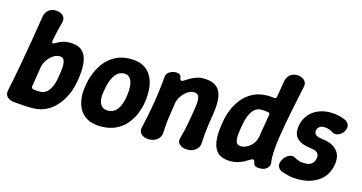

<svg xmlns="http://www.w3.org/2000/svg" viewBox="-77 -1050 2641 1400"><g transform="rotate(15 1243.5 -350.0)"><path d="M216 16Q169 16 138 13Q107 10 79 8Q46 6 26.5 -13.5Q7 -33 14 -63Q35 -164 52.5 -259.5Q70 -355 86 -451Q102 -547 118 -647Q123 -678 144.5 -697Q166 -716 200 -716Q222 -716 239.5 -707Q257 -698 265 -682.5Q273 -667 268 -645Q258 -608 249.5 -572.5Q241 -537 235 -506Q232 -488 234.5 -483Q237 -478 244 -479Q251 -481 266 -490Q281 -499 304.5 -507.5Q328 -516 361 -516Q449 -516 478 -454.5Q507 -393 488 -275L484 -250Q479 -221 467 -185.5Q455 -150 434 -115Q413 -80 382.5 -50Q352 -20 310.5 -2Q269 16 216 16ZM238 -114Q266 -114 284.5 -127Q303 -140 315 -160.5Q327 -181 334 -205Q341 -229 344 -250L348 -275Q359 -337 352 -369Q345 -401 313 -401Q290 -401 265.5 -385Q241 -369 223 -342.5Q205 -316 200 -286L177 -141Q175 -133 177 -128.5Q179 -124 182 -121Q192 -117 207 -115.5Q222 -114 238 -114Z M998 -225Q992 -189 975 -147.5Q958 -106 927 -68.5Q896 -31 848.5 -7.5Q801 16 735 16Q682 16 646.5 0.5Q611 -15 589 -41Q567 -67 557 -98.5Q547 -130 545 -163Q543 -196 548 -225L552 -250Q558 -291 576 -337Q594 -383 625.5 -424Q657 -465 705 -490.5Q753 -516 819 -516Q885 -516 924.5 -490.5Q964 -465 983 -424Q1002 -383 1005 -337Q1008 -291 1002 -250ZM862 -250Q866 -275 866.5 -301.5Q867 -328 861 -350.5Q855 -373 840.5 -387Q826 -401 801 -401Q775 -401 756.5 -387Q738 -373 724.5 -350.5Q711 -328 703.5 -301.5Q696 -275 692 -250L688 -225Q684 -206 685 -186Q686 -166 693 -148.5Q700 -131 714.5 -120Q729 -109 755 -109Q780 -109 798 -120Q816 -131 828 -148.5Q840 -166 847 -186Q854 -206 858 -225Z M1091 -452Q1092 -478 1115 -492.5Q1138 -507 1163 -507Q1181 -507 1191.5 -500.5Q1202 -494 1204 -477Q1205 -468 1209.5 -462Q1214 -456 1224 -459Q1230 -461 1242.5 -469.5Q1255 -478 1273.5 -488.5Q1292 -499 1316 -507.5Q1340 -516 1370 -516Q1460 -516 1491.5 -461Q1523 -406 1504 -286Q1497 -244 1491.5 -206.5Q1486 -169 1482.5 -132.5Q1479 -96 1477 -54Q1476 -34 1463 -17.5Q1450 -1 1430.5 7.5Q1411 16 1388 16Q1351 16 1329 -3.5Q1307 -23 1317 -54Q1326 -86 1332.5 -114Q1339 -142 1344 -169.5Q1349 -197 1354 -226Q1359 -255 1364 -286Q1374 -350 1366 -375.5Q1358 -401 1327 -401Q1303 -401 1279 -384.5Q1255 -368 1237 -342Q1219 -316 1214 -286Q1208 -244 1202 -206.5Q1196 -169 1192.5 -132.5Q1189 -96 1187 -54Q1186 -34 1173 -17.5Q1160 -1 1140.5 7.5Q1121 16 1098 16Q1063 16 1041 -2.5Q1019 -21 1026 -53Q1042 -123 1054.5 -187.5Q1067 -252 1076 -317.5Q1085 -383 1091 -452Z M1714 16Q1623 16 1593.5 -45.5Q1564 -107 1583 -225L1587 -250Q1593 -291 1611 -337Q1629 -383 1661 -424Q1693 -465 1741 -490.5Q1789 -516 1855 -516Q1871 -516 1883 -514.5Q1895 -513 1902 -512Q1918 -510 1921 -526L1941 -647Q1946 -678 1967.5 -697Q1989 -716 2021 -716Q2054 -716 2076 -697Q2098 -678 2091 -646Q2053 -471 2031 -352Q2009 -233 2003 -160Q1997 -87 2004 -51Q2008 -29 1989.5 -9Q1971 11 1934 11Q1904 11 1895 1.5Q1886 -8 1884 -21Q1882 -33 1876 -37Q1870 -41 1863 -38Q1856 -36 1843.5 -27.5Q1831 -19 1812 -9Q1793 1 1768.5 8.5Q1744 16 1714 16ZM1760 -109Q1785 -109 1808.5 -123Q1832 -137 1849.5 -160.5Q1867 -184 1871 -214L1899 -383Q1900 -399 1889 -400Q1881 -401 1867.5 -403Q1854 -405 1837 -405Q1809 -405 1790 -391Q1771 -377 1758.5 -354Q1746 -331 1738.5 -304Q1731 -277 1727 -250L1723 -225Q1713 -162 1720.5 -135.5Q1728 -109 1760 -109Z M2223 16Q2183 16 2150.5 8Q2118 0 2097 -7Q2077 -16 2067.5 -34.5Q2058 -53 2068 -79Q2075 -97 2090 -112.5Q2105 -128 2124 -134.5Q2143 -141 2159 -132Q2174 -123 2194 -116Q2214 -109 2243 -109Q2274 -109 2293 -123.5Q2312 -138 2317 -169Q2321 -193 2307 -208Q2293 -223 2254 -227Q2223 -231 2197.5 -239.5Q2172 -248 2154.5 -263.5Q2137 -279 2130 -303Q2123 -327 2128 -361Q2136 -408 2163 -443Q2190 -478 2232.5 -497Q2275 -516 2328 -516Q2361 -516 2391 -509Q2421 -502 2440 -493Q2460 -484 2469.5 -465.5Q2479 -447 2468 -421Q2462 -404 2446 -390.5Q2430 -377 2411.5 -373.5Q2393 -370 2378 -380Q2366 -388 2349 -394.5Q2332 -401 2309 -401Q2288 -401 2274.5 -390.5Q2261 -380 2258 -361Q2256 -342 2268 -330Q2280 -318 2323 -313Q2367 -308 2399.5 -290Q2432 -272 2448 -239.5Q2464 -207 2456 -157Q2442 -73 2378.5 -28.5Q2315 16 2223 16Z"/></g></svg>

Font: Winky Sans SemiBold
Style: Italic
Weight: 600
Italic angle: -8.97852°
Designer: Simon Atzbach
Foundry: typofactur
Version: Version 1.205